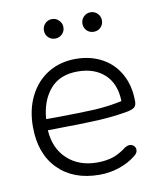

<svg xmlns="http://www.w3.org/2000/svg" viewBox="-79 -742 692 815"><g transform="rotate(-10 267.5 -335.0)"><path d="M41 -241Q41 -316 70 -373.5Q99 -431 150.5 -462.5Q202 -494 269 -494Q333 -494 382.5 -467Q432 -440 459.5 -390Q487 -340 487 -273Q487 -255 478 -247.5Q469 -240 449 -236Q389 -225 325 -221.5Q261 -218 157 -217L101 -216Q106 -137 156 -91Q206 -45 284 -45Q322 -45 351.5 -54.5Q381 -64 412 -88Q423 -94 431 -94Q442 -94 449.5 -87Q457 -80 457 -69Q457 -56 443 -45Q412 -20 371 -6Q330 8 285 8Q173 8 107 -58.5Q41 -125 41 -241ZM148 -264Q250 -265 310.5 -268Q371 -271 430 -284Q428 -359 384.5 -399.5Q341 -440 268 -440Q191 -440 149.5 -391.5Q108 -343 102 -264ZM158 -636Q158 -653 170 -665.5Q182 -678 200 -678Q217 -678 229.5 -665.5Q242 -653 242 -636Q242 -618 229.5 -606Q217 -594 200 -594Q182 -594 170 -606Q158 -618 158 -636ZM324 -636Q324 -653 336 -665.5Q348 -678 366 -678Q384 -678 396 -665.5Q408 -653 408 -636Q408 -618 396 -606Q384 -594 366 -594Q348 -594 336 -606Q324 -618 324 -636Z"/></g></svg>

Font: SN Pro Light
Style: Regular
Weight: 300
Designer: Tobias Whetton
Foundry: Supernotes
Version: Version 1.002